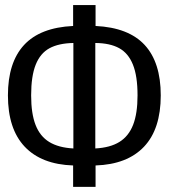

<svg xmlns="http://www.w3.org/2000/svg" viewBox="-20 -726 655 746"><path d="M351.3 -625.1Q479.5 -619 542.1 -551.3Q604.6 -483.6 604.6 -355.4Q604.6 -224.6 539.5 -155.9Q474.4 -87.2 351.3 -83.1V0H264.1V-83.1Q141 -87.2 75.9 -156.2Q10.8 -225.1 10.8 -355.4Q10.8 -483.1 73.3 -551Q135.9 -619 264.1 -625.1V-706.2H351.3ZM265.1 -559Q207.7 -557.9 172.1 -538.5Q136.4 -519 118.7 -474.6Q101 -430.3 101 -355.4Q101 -284.6 118.2 -240.5Q135.4 -196.4 171.3 -174.4Q207.2 -152.3 265.1 -149.2ZM350.3 -149.2Q408.2 -152.3 444.1 -174.6Q480 -196.9 497.2 -241Q514.4 -285.1 514.4 -355.4Q514.4 -430.8 496.4 -475.1Q478.5 -519.5 442.8 -539Q407.2 -558.5 350.3 -559Z"/></svg>

Font: Fira Code Fixed
Style: Regular
Weight: 400
Monospace: yes
Designer: Carrois Corporate, Edenspiekermann AG, Nikita Prokopov
Foundry: Carrois Corporate, Edenspiekermann AG, Nikita Prokopov
Version: Version 5.002